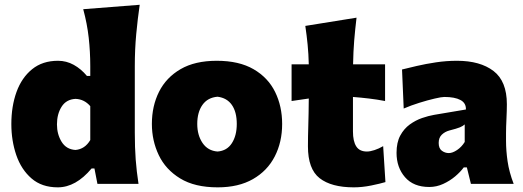

<svg xmlns="http://www.w3.org/2000/svg" viewBox="-20 -770 2188 804"><path d="M222 14.5Q155 14.5 112 -22.8Q69 -60 48.2 -120.5Q27.5 -181 27.5 -250.5Q27.5 -325 49.2 -385Q71 -445 114.5 -480.2Q158 -515.5 223 -515.5Q258 -515.5 288.8 -498.5Q319.5 -481.5 344 -452H358V-493Q358 -553.5 351.5 -612Q345 -670.5 328.5 -731.5L565 -750Q556.5 -691.5 550.5 -627.5Q544.5 -563.5 544.5 -493V-214.5Q544.5 -152 548.2 -102.2Q552 -52.5 560 0H388L375.5 -64.5H363.5Q297.5 14.5 222 14.5ZM296 -142Q335.5 -145.5 358 -183.5V-325.5Q333 -354.5 296.5 -356Q257.5 -354 238 -323.2Q218.5 -292.5 218.5 -249Q218.5 -208 238 -176.2Q257.5 -144.5 296 -142Z M891.5 14.5Q795.5 14.5 734.5 -22.8Q673.5 -60 644.8 -120.5Q616 -181 616 -251Q616 -326 646 -385.8Q676 -445.5 736.2 -480.5Q796.5 -515.5 887.5 -515.5Q981 -515.5 1041.8 -480.2Q1102.5 -445 1132 -385Q1161.5 -325 1161.5 -251Q1161.5 -175 1130.5 -114.8Q1099.5 -54.5 1039.2 -20Q979 14.5 891.5 14.5ZM891 -135.5Q930.5 -138.5 951 -170.5Q971.5 -202.5 971.5 -251Q971.5 -301 951 -330.5Q930.5 -360 891 -365Q849.5 -361.5 827.8 -330.8Q806 -300 806 -251Q806 -204 828.2 -171.2Q850.5 -138.5 891 -135.5Z M1461.5 14.5Q1367.5 14.5 1318.5 -23.8Q1269.5 -62 1269.5 -157Q1269.5 -197.5 1271 -244.5Q1272.5 -291.5 1273 -357.5L1201 -347V-500.5H1273Q1272 -544.5 1268.2 -582.8Q1264.5 -621 1258.5 -661.5L1473 -696Q1467 -646 1463.2 -600.2Q1459.5 -554.5 1458.5 -500.5H1592.5V-347Q1558.5 -353.5 1524.5 -357.5Q1490.5 -361.5 1458 -364V-219.5Q1458 -178.5 1471.8 -157Q1485.5 -135.5 1516.5 -135.5Q1530 -135.5 1548.2 -141.5Q1566.5 -147.5 1584.5 -158L1594 -7.5Q1572.5 -1 1534.5 6.8Q1496.5 14.5 1461.5 14.5Z M1777.5 13Q1711.5 13 1676 -28Q1640.5 -69 1640.5 -130Q1640.5 -173.5 1656 -202.2Q1671.5 -231 1696 -248.8Q1720.5 -266.5 1747.5 -275.8Q1774.5 -285 1797.5 -289L1931 -311.5Q1932 -338.5 1908.2 -351.2Q1884.5 -364 1840.5 -364Q1829 -364 1800 -357.2Q1771 -350.5 1735.8 -339.5Q1700.5 -328.5 1670.5 -315.5L1663.5 -479Q1688 -485 1725.2 -493.8Q1762.5 -502.5 1806 -509Q1849.5 -515.5 1893.5 -515.5Q1990.5 -515.5 2046.5 -472.8Q2102.5 -430 2102.5 -333.5Q2102.5 -308 2100.8 -272.8Q2099 -237.5 2099 -211.5V-180Q2099 -139.5 2105.5 -94.5Q2112 -49.5 2131 0H1952L1935 -69H1922Q1908 -50 1885.8 -31.2Q1863.5 -12.5 1835.8 0.2Q1808 13 1777.5 13ZM1859.5 -129Q1875 -129 1894 -141.8Q1913 -154.5 1926 -175.5V-249Q1918.5 -242 1905.8 -236.8Q1893 -231.5 1861.5 -223.5Q1843 -218.5 1830 -206Q1817 -193.5 1817 -171.5Q1817 -148.5 1830.2 -138.8Q1843.5 -129 1859.5 -129Z"/></svg>

Font: Commissioner Flair ExtraBold
Style: Regular
Weight: 800
Designer: Kostas Bartsokas
Foundry: Kostas Bartsokas
Version: Version 1.000; ttfautohint (v1.8.3)